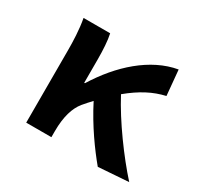

<svg xmlns="http://www.w3.org/2000/svg" viewBox="-131 -751 961 925"><g transform="rotate(30 350.0 -288.5)"><path d="M680 0C597 -92 495 -231 434 -347C502 -403 562 -434 628 -449L615 -589C472 -564 346 -450 257 -306H253V-435C253 -488 250 -540 242 -575H94C105 -517 107 -450 107 -403V0H247V-33C247 -115 265 -170 294 -206C308 -223 322 -238 336 -253C391 -145 458 -53 512 12Z"/></g></svg>

Font: Kawkab Mono
Style: Bold
Weight: 700
Monospace: yes
Designer: Abdullah Arif
Foundry: Abdullah Arif
Version: Version 1.000;PS 000.500;hotconv 1.0.88;makeotf.lib2.5.64775